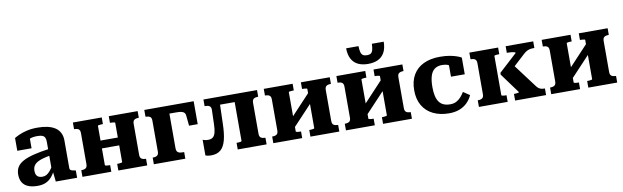

<svg xmlns="http://www.w3.org/2000/svg" viewBox="-47 -1330 6102 1880"><g transform="rotate(-10 3003.5 -389.5)"><path d="M388 -327V-262Q342 -254 310 -245Q278 -236 257.5 -225Q237 -214 225.5 -201Q214 -188 209 -172.5Q204 -157 204 -139Q204 -114 212 -98.5Q220 -83 235.5 -76Q251 -69 272 -69Q294 -69 312.5 -79Q331 -89 349.5 -111Q368 -133 387 -167L393 -115Q373 -72 347.5 -44Q322 -16 289 -2.5Q256 11 211 11Q156 11 118 -4.5Q80 -20 60.5 -51.5Q41 -83 41 -131Q41 -174 60 -205Q79 -236 120.5 -258.5Q162 -281 227.5 -297.5Q293 -314 388 -327ZM392 0 380 -110 373 -109V-400Q373 -423 366 -439Q359 -455 341.5 -462.5Q324 -470 291 -470Q245 -470 214.5 -457.5Q184 -445 172 -429Q165 -435 164.5 -443Q164 -451 170 -459Q176 -467 187 -472.5Q198 -478 215 -478V-362H73V-489Q89 -499 120 -513.5Q151 -528 198 -539.5Q245 -551 308 -551Q362 -551 406 -541Q450 -531 481 -510.5Q512 -490 528.5 -457.5Q545 -425 545 -381V-106Q545 -95 551 -89Q557 -83 568.5 -80Q580 -77 598 -74L604 -72V0Z M717 -116V-424Q717 -453 702 -463.5Q687 -474 660 -474H657V-540H944V-474H940Q931 -474 920 -473Q909 -472 901 -470.5Q893 -469 893 -465V-75Q893 -72 901 -69.5Q909 -67 920 -66.5Q931 -66 940 -66H944V0H657V-66H660Q687 -66 702 -76.5Q717 -87 717 -116ZM1065 -75V-465Q1065 -469 1057 -470.5Q1049 -472 1038 -473Q1027 -474 1018 -474H1014V-540H1301V-474H1298Q1272 -474 1256.5 -463.5Q1241 -453 1241 -424V-116Q1241 -87 1256.5 -76.5Q1272 -66 1298 -66H1301V0H1014V-66H1018Q1027 -66 1038 -67Q1049 -68 1057 -70Q1065 -72 1065 -75ZM826 -241V-319H1136V-241Z M1427 -116V-422Q1427 -451 1413 -461Q1399 -471 1372 -472L1367 -473V-540H1603V-116Q1603 -97 1610 -86Q1617 -75 1630.5 -70.5Q1644 -66 1663 -66H1680V0H1367V-66H1370Q1397 -66 1412 -76.5Q1427 -87 1427 -116ZM1538 -462V-540H1858V-312H1772L1762 -413Q1761 -431 1751.5 -442Q1742 -453 1723 -457.5Q1704 -462 1671 -462Z M2015 -288 2019 -424Q2020 -453 2004.5 -463.5Q1989 -474 1963 -474H1955V-540H2109L2101 -278Q2099 -175 2082 -111Q2065 -47 2029.5 -17.5Q1994 12 1936 12Q1918 12 1902 9Q1886 6 1879 2V-153Q1885 -150 1899.5 -146.5Q1914 -143 1934 -143Q1962 -143 1979.5 -156.5Q1997 -170 2005.5 -201.5Q2014 -233 2015 -288ZM2252 -75V-540H2488V-474H2486Q2459 -474 2443.5 -463.5Q2428 -453 2428 -424V-116Q2428 -87 2443.5 -76.5Q2459 -66 2486 -66H2488V0H2201V-66H2205Q2214 -66 2225 -66.5Q2236 -67 2244 -69.5Q2252 -72 2252 -75ZM2049 -462V-540H2328V-462Z M2615 -116V-424Q2615 -453 2600 -463.5Q2585 -474 2558 -474H2555V-540H2842V-474H2838Q2829 -474 2818 -473Q2807 -472 2799 -470.5Q2791 -469 2791 -465V-75Q2791 -72 2799 -69.5Q2807 -67 2818 -66.5Q2829 -66 2838 -66H2842V0H2555V-66H2558Q2585 -66 2600 -76.5Q2615 -87 2615 -116ZM2975 -75V-465Q2975 -469 2967 -470.5Q2959 -472 2948 -473Q2937 -474 2928 -474H2924V-540H3211V-474H3209Q3182 -474 3166.5 -463.5Q3151 -453 3151 -424V-116Q3151 -87 3166.5 -76.5Q3182 -66 3208 -66H3211V0H2924V-66H2928Q2937 -66 2948 -67Q2959 -68 2967 -70Q2975 -72 2975 -75ZM2778 -106 2728 -159 2987 -436 3037 -382Z M3337 -116V-424Q3337 -453 3322 -463.5Q3307 -474 3280 -474H3277V-540H3564V-474H3560Q3551 -474 3540 -473Q3529 -472 3521 -470.5Q3513 -469 3513 -465V-75Q3513 -72 3521 -69.5Q3529 -67 3540 -66.5Q3551 -66 3560 -66H3564V0H3277V-66H3280Q3307 -66 3322 -76.5Q3337 -87 3337 -116ZM3697 -75V-465Q3697 -469 3689 -470.5Q3681 -472 3670 -473Q3659 -474 3650 -474H3646V-540H3933V-474H3931Q3904 -474 3888.5 -463.5Q3873 -453 3873 -424V-116Q3873 -87 3888.5 -76.5Q3904 -66 3930 -66H3933V0H3646V-66H3650Q3659 -66 3670 -67Q3681 -68 3689 -70Q3697 -72 3697 -75ZM3500 -106 3450 -159 3709 -436 3759 -382ZM3605 -603Q3548 -603 3506.5 -622.5Q3465 -642 3442 -683.5Q3419 -725 3418 -791H3541Q3542 -752 3548.5 -729.5Q3555 -707 3569.5 -698Q3584 -689 3608 -689Q3633 -689 3646.5 -698Q3660 -707 3666.5 -730Q3673 -753 3674 -791H3792Q3791 -725 3768 -683.5Q3745 -642 3703.5 -622.5Q3662 -603 3605 -603Z M4328 -74Q4363 -74 4389.5 -88Q4416 -102 4436 -125Q4456 -148 4470 -172L4534 -129Q4515 -87 4482.5 -55Q4450 -23 4405 -6Q4360 11 4302 11Q4213 11 4145.5 -21.5Q4078 -54 4040.5 -117Q4003 -180 4003 -270Q4003 -360 4039.5 -422.5Q4076 -485 4144 -517.5Q4212 -550 4307 -550Q4364 -550 4406.5 -542Q4449 -534 4477 -523.5Q4505 -513 4518 -505V-339H4381V-486Q4394 -486 4402 -479.5Q4410 -473 4413.5 -463.5Q4417 -454 4416.5 -445Q4416 -436 4414 -431Q4397 -447 4372.5 -457Q4348 -467 4315 -467Q4269 -467 4240 -445.5Q4211 -424 4197.5 -380Q4184 -336 4184 -270Q4184 -219 4192.5 -182Q4201 -145 4218.5 -121Q4236 -97 4263.5 -85.5Q4291 -74 4328 -74Z M4659 -116V-424Q4659 -453 4644 -463.5Q4629 -474 4602 -474H4599V-540H4885V-474H4880Q4872 -474 4861 -473Q4850 -472 4842.5 -470.5Q4835 -469 4835 -465V-75Q4835 -72 4842.5 -69.5Q4850 -67 4861 -66.5Q4872 -66 4880 -66H4885V0H4599V-66H4602Q4629 -66 4644 -76.5Q4659 -87 4659 -116ZM5267 0H4959V-66H4964Q4974 -66 4984.5 -67Q4995 -68 5002.5 -70Q5010 -72 5010 -75L4864 -274V-292L5045 -458Q5045 -464 5033 -467.5Q5021 -471 5004 -472.5Q4987 -474 4971 -474H4960V-540H5234V-474H5223Q5202 -474 5185.5 -470Q5169 -466 5154.5 -457.5Q5140 -449 5125 -435L4951 -275L4990 -362L5186 -101Q5197 -87 5208.5 -79.5Q5220 -72 5233.5 -69Q5247 -66 5262 -66H5267Z M5378 -116V-424Q5378 -453 5363 -463.5Q5348 -474 5321 -474H5318V-540H5605V-474H5601Q5592 -474 5581 -473Q5570 -472 5562 -470.5Q5554 -469 5554 -465V-75Q5554 -72 5562 -69.5Q5570 -67 5581 -66.5Q5592 -66 5601 -66H5605V0H5318V-66H5321Q5348 -66 5363 -76.5Q5378 -87 5378 -116ZM5738 -75V-465Q5738 -469 5730 -470.5Q5722 -472 5711 -473Q5700 -474 5691 -474H5687V-540H5974V-474H5972Q5945 -474 5929.5 -463.5Q5914 -453 5914 -424V-116Q5914 -87 5929.5 -76.5Q5945 -66 5971 -66H5974V0H5687V-66H5691Q5700 -66 5711 -67Q5722 -68 5730 -70Q5738 -72 5738 -75ZM5541 -106 5491 -159 5750 -436 5800 -382Z"/></g></svg>

Font: Roboto Serif
Style: Bold
Weight: 700
Designer: Greg Gazdowicz
Foundry: Commercial Type
Version: Version 1.008